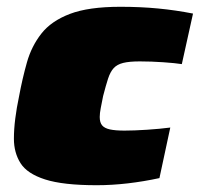

<svg xmlns="http://www.w3.org/2000/svg" viewBox="-20 -538 589 566"><path d="M265 8Q166 8 113 -9Q60 -26 40.5 -57Q21 -88 21 -129Q21 -157 25 -188.5Q29 -220 36 -253Q46 -307 59.5 -354.5Q73 -402 102 -439Q131 -476 186 -497Q241 -518 335 -518Q394 -518 446 -513Q498 -508 549 -498L516 -349Q497 -352 461.5 -354.5Q426 -357 392 -357Q361 -357 343 -352.5Q325 -348 315 -337Q305 -326 298.5 -306Q292 -286 284 -255Q280 -235 277 -219.5Q274 -204 274 -193Q274 -177 281 -168.5Q288 -160 304 -156.5Q320 -153 347 -153Q375 -153 413 -155.5Q451 -158 482 -162L450 -13Q404 -3 357 2.5Q310 8 265 8Z"/></svg>

Font: Saira Expanded Black
Style: Italic
Weight: 900
Width: 7
Italic angle: -12°
Designer: Hector Gatti with collaboration of the Omnibus-Type team
Foundry: Omnibus-Type
Version: Version 1.101